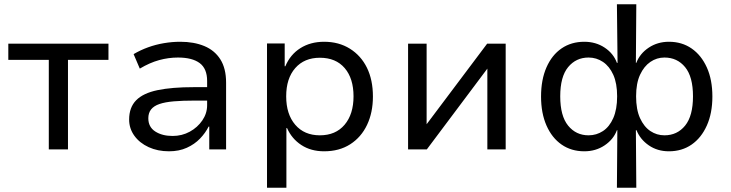

<svg xmlns="http://www.w3.org/2000/svg" viewBox="-20 -701 3430 901"><path d="M209 0V-420H19V-496H489V-420H299V0Z M773 9Q720 9 677.5 -10.5Q635 -30 610.5 -64Q586 -98 586 -140Q586 -197 619 -230.5Q652 -264 719.5 -278Q787 -292 889 -292H967V-229H894Q837 -229 796 -225.5Q755 -222 728.5 -213Q702 -204 689 -187.5Q676 -171 676 -146Q676 -105 708.5 -84Q741 -63 790 -63Q834 -63 870.5 -83Q907 -103 929.5 -136Q952 -169 952 -207V-321Q952 -379 917 -405Q882 -431 815 -431Q771 -431 727 -419Q683 -407 636 -379L607 -447Q639 -466 675 -479Q711 -492 749.5 -498.5Q788 -505 826 -505Q890 -505 938.5 -485Q987 -465 1014 -422.5Q1041 -380 1041 -313V0H962V-107H959Q944 -77 918.5 -50.5Q893 -24 856.5 -7.5Q820 9 773 9Z M1233 180V-497H1316V-390H1319Q1342 -445 1389.5 -475Q1437 -505 1501 -505Q1570 -505 1622 -472.5Q1674 -440 1702 -383Q1730 -326 1730 -248Q1730 -173 1702.5 -115Q1675 -57 1623.5 -24Q1572 9 1501 9Q1439 9 1394 -20.5Q1349 -50 1327 -100H1324V180ZM1481 -66Q1555 -66 1597 -115.5Q1639 -165 1639 -249Q1639 -333 1597.5 -381.5Q1556 -430 1481 -430Q1408 -430 1365.5 -381.5Q1323 -333 1323 -249Q1323 -165 1365.5 -115.5Q1408 -66 1481 -66Z M1895 0V-496H1982V-118L2266 -496H2353V0H2267V-379L1983 0Z M2875 180 2877 -90H2875Q2859 -47 2817.5 -19Q2776 9 2722 9Q2661 9 2615.5 -22.5Q2570 -54 2544.5 -112Q2519 -170 2519 -248Q2519 -327 2544.5 -385Q2570 -443 2615.5 -474Q2661 -505 2722 -505Q2776 -505 2817.5 -477.5Q2859 -450 2875 -406H2878L2875 -681H2966L2964 -406H2966Q2983 -450 3024.5 -477.5Q3066 -505 3119 -505Q3180 -505 3225.5 -473.5Q3271 -442 3297 -384.5Q3323 -327 3323 -248Q3323 -170 3297 -112Q3271 -54 3225.5 -22.5Q3180 9 3119 9Q3065 9 3024.5 -19Q2984 -47 2967 -90H2964L2966 180ZM2742 -66Q2779 -66 2809.5 -86Q2840 -106 2858 -147Q2876 -188 2876 -249Q2876 -310 2858 -350Q2840 -390 2809.5 -410.5Q2779 -431 2742 -431Q2683 -431 2646 -386Q2609 -341 2609 -249Q2609 -157 2646 -111.5Q2683 -66 2742 -66ZM3098 -66Q3158 -66 3195 -111.5Q3232 -157 3232 -249Q3232 -341 3195 -386Q3158 -431 3098 -431Q3062 -431 3032 -410.5Q3002 -390 2983.5 -350Q2965 -310 2965 -249Q2965 -187 2983.5 -146.5Q3002 -106 3032 -86Q3062 -66 3098 -66Z"/></svg>

Font: Nunito Sans 7pt
Style: Regular
Weight: 400
Designer: Vernon Adams
Foundry: Vernon Adams
Version: Version 3.101;gftools[0.9.27]